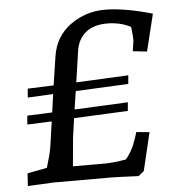

<svg xmlns="http://www.w3.org/2000/svg" viewBox="-50 -708 680 758"><g transform="rotate(-5 290.5 -328.5)"><path d="M581 -630 545 -483 489 -489 495 -529Q495 -531 495 -540Q495 -549 491 -585Q450 -607 397 -607Q344 -607 312.5 -581.5Q281 -556 274 -509L256 -386L463 -396L460 -362L251 -352L240 -280L452 -290L449 -256L235 -246L224 -167L214 -57H339Q378 -57 425 -66Q448 -95 458.5 -122Q469 -149 475 -170L527 -165L491 -14L469 4Q379 0 360 0H134L30 5L33 -45L111 -60Q126 -109 131 -137L146 -241L49 -237L52 -272L151 -276L161 -348L60 -343L63 -378L166 -382L183 -495Q195 -574 256 -618Q317 -662 393 -662Q469 -662 581 -630Z"/></g></svg>

Font: Andada
Style: Italic
Weight: 400
Italic angle: -8.29999°
Designer: Carolina Giovagnoli
Foundry: Carolina Giovagnoli
Version: Version 1.003